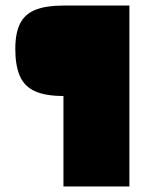

<svg xmlns="http://www.w3.org/2000/svg" viewBox="-20 -548 535 690"><path d="M445 -528V122H208V-203Q143 -203 105 -220.5Q67 -238 51 -275.5Q35 -313 35 -372Q35 -430 52.5 -464Q70 -498 108 -513Q146 -528 207 -528Z"/></svg>

Font: Genos Black
Style: Regular
Weight: 900
Designer: Robert E. Leuschke
Foundry: Robert E. Leuschke
Version: Version 1.010